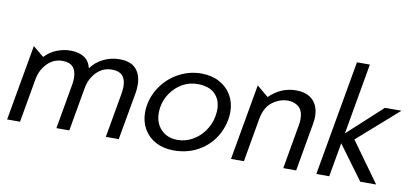

<svg xmlns="http://www.w3.org/2000/svg" viewBox="-69 -961 2578 1201"><g transform="rotate(10 1220.0 -361.0)"><path d="M729 0 783 -304Q787 -327 787 -353Q787 -418 753 -455.5Q719 -493 649 -493Q594 -493 546 -469.5Q498 -446 468 -404Q457 -450 423 -471.5Q389 -493 337 -493Q292 -493 248.5 -475.5Q205 -458 174 -424L105 -481L20 0H102L151 -279Q162 -339 202 -380Q242 -421 299 -421Q387 -421 387 -326Q387 -307 382 -279L333 0H415L464 -279Q475 -339 515 -380Q555 -421 613 -421Q701 -421 701 -328Q701 -309 696 -279L647 0Z M1383 -242Q1387 -263 1387 -288Q1387 -347 1359.5 -394Q1332 -441 1282.5 -467.5Q1233 -494 1168 -494Q1095 -494 1030 -460.5Q965 -427 921.5 -368.5Q878 -310 866 -240Q862 -219 862 -194Q862 -135 889 -88.5Q916 -42 965 -16Q1014 10 1078 10Q1161 10 1226 -24Q1291 -58 1331 -115Q1371 -172 1383 -242ZM1304 -288Q1304 -268 1299 -241Q1289 -192 1259 -150Q1229 -108 1185 -83.5Q1141 -59 1091 -59Q1026 -59 986.5 -100Q947 -141 947 -205Q947 -223 950 -242Q958 -292 987.5 -334Q1017 -376 1060.5 -400.5Q1104 -425 1155 -425Q1229 -425 1266.5 -387.5Q1304 -350 1304 -288Z M1914 -351Q1914 -417 1877 -455Q1840 -493 1769 -493Q1674 -493 1600 -421L1527 -482L1442 0H1524L1573 -280Q1587 -354 1633 -387.5Q1679 -421 1730 -421Q1772 -421 1799.5 -397Q1827 -373 1827 -320Q1827 -300 1823 -280L1774 0H1856L1909 -303Q1914 -331 1914 -351Z M2195 -732H2113L1984 0H2066L2104 -216L2263 0H2364L2181 -254L2440 -482H2335L2116 -281Z"/></g></svg>

Font: Geom Light
Style: Italic
Weight: 300
Italic angle: -10°
Version: Version 1.102